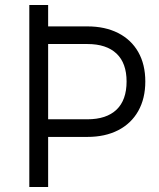

<svg xmlns="http://www.w3.org/2000/svg" viewBox="-20 -751 639 771"><path d="M97.7 -731H173.3V-645H331.1Q401.9 -645 454.3 -618.4Q506.8 -591.8 535.2 -542Q563.5 -492.2 563.5 -423.8Q563.5 -355.5 535.2 -305.2Q506.8 -254.9 454.3 -228Q401.9 -201.2 331.1 -201.2H173.3V0H97.7ZM331.1 -272Q407.2 -272 447.8 -310.5Q488.3 -349.1 488.3 -423.8Q488.3 -497.6 447.8 -535.9Q407.2 -574.2 331.1 -574.2H173.3V-272Z"/></svg>

Font: Glacial Indifference
Style: Regular
Weight: 400
Designer: Alfredo Marco Pradil
Foundry: Alfredo Marco Pradil
Version: Version 1.312